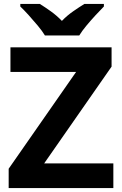

<svg xmlns="http://www.w3.org/2000/svg" viewBox="-20 -954 619 974"><path d="M555 0H24V-98L366 -589H33V-714H546V-616L204 -125H555ZM208 -774Q194 -797 171.5 -824Q149 -851 125.5 -877Q102 -903 83 -921V-934H182Q208 -918 238 -896.5Q268 -875 294 -848Q320 -875 351 -896.5Q382 -918 408 -934H507V-921Q489 -903 465 -877Q441 -851 418.5 -824Q396 -797 382 -774Z"/></svg>

Font: Noto Sans Cham
Style: Regular
Weight: 400
Designer: Monotype Design Team
Foundry: Monotype Imaging Inc.
Version: Version 2.002